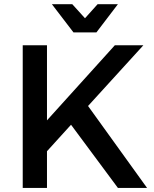

<svg xmlns="http://www.w3.org/2000/svg" viewBox="-20 -922 758 942"><path d="M701.5 0H558.5L328.5 -310L210.5 -180V0H91.5V-700H210.5V-331.5L543.5 -700H683.5L412 -402ZM453 -763H340.5L234.5 -901.5H334.5L397 -832.5L459 -901.5H558.5Z"/></svg>

Font: Argentum Novus Medium
Style: Regular
Weight: 500
Designer: Julieta Ulanovsky (font) & Cristiano Sobral (main changes)
Foundry: Julieta Ulanovsky (font) & Cristiano Sobral (main changes)
Version: Version 3.00;November 27, 2020;FontCreator 13.0.0.2655 64-bi